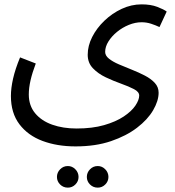

<svg xmlns="http://www.w3.org/2000/svg" viewBox="-20 -439 800 880"><path d="M30 1Q30 -35 40 -79Q50 -123 72 -176L144 -148Q128 -106 120 -71Q112 -36 112 -6Q112 45 141 80Q170 115 219.5 132.5Q269 150 331 150Q403 150 457 134.5Q511 119 547 95Q583 71 600.5 45Q618 19 618 -1Q618 -18 594 -30.5Q570 -43 535 -55.5Q500 -68 465 -84.5Q430 -101 406 -126Q382 -151 382 -188Q382 -229 402.5 -269.5Q423 -310 458.5 -344Q494 -378 538 -398.5Q582 -419 629 -419Q671 -419 701 -407.5Q731 -396 744 -386L711 -315Q694 -323 673 -330Q652 -337 629 -337Q600 -337 570.5 -325Q541 -313 516.5 -293Q492 -273 477 -249Q462 -225 462 -201Q462 -184 479.5 -170Q497 -156 525 -144Q553 -132 584.5 -119.5Q616 -107 644 -92.5Q672 -78 689.5 -59Q707 -40 707 -14Q707 23 682 66Q657 109 608 146.5Q559 184 488.5 208Q418 232 326 232Q242 232 175 207Q108 182 69 130.5Q30 79 30 1ZM428 421Q407 421 392.5 406.5Q378 392 378 372Q378 352 392.5 337Q407 322 428 322Q448 322 462.5 337Q477 352 477 372Q477 392 462.5 406.5Q448 421 428 421ZM291 421Q270 421 255.5 406.5Q241 392 241 372Q241 352 255.5 337Q270 322 291 322Q311 322 325.5 337Q340 352 340 372Q340 392 325.5 406.5Q311 421 291 421Z"/></svg>

Font: TSCustom
Style: Regular
Weight: 400
Designer: Monotype Design Team
Foundry: Monotype Imaging Inc.
Version: Version 2.004; ttfautohint (v1.8.3) -l 8 -r 50 -G 200 -x 14 